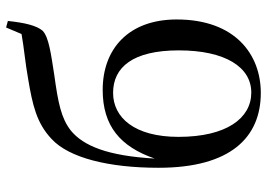

<svg xmlns="http://www.w3.org/2000/svg" viewBox="-146 -736 897 646"><g transform="rotate(-90 303.0 -413.5)"><path d="M314 -17C228 -17 165 -100 165 -262C165 -410 230 -482 313 -482C399 -482 456 -416 456 -261C456 -105 400 -17 314 -17ZM313 15C441 15 560 -70 560 -268C560 -431 460 -517 323 -517C202 -517 132 -458 92 -342C101 -501 135 -582 186 -624C228 -657 280 -667 374 -680C444 -691 500 -698 522 -719C540 -740 549 -780 555 -836L533 -842L511 -790C467 -782 410 -777 361 -768C271 -753 211 -739 158 -689C94 -630 61 -496 61 -329C61 -87 163 15 313 15Z"/></g></svg>

Font: Source Han Serif CN Medium
Style: Regular
Weight: 500
Designer: Ryoko NISHIZUKA 西塚涼子 (kana & ideographs); Frank Grießhammer (Latin, Greek & Cyrillic); Wenlong ZHANG 张文龙 (bopomofo); San
Foundry: Adobe
Version: Version 2.002;hotconv 1.1.0;makeotfexe 2.6.0